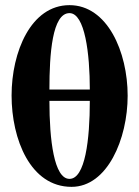

<svg xmlns="http://www.w3.org/2000/svg" viewBox="-20 -712 541 746"><path d="M250 -692C100 -692 25 -510 25 -341C25 -171 98 14 258 14C397 14 476 -172 476 -340C476 -511 397 -692 250 -692ZM172 -364C172 -503 183 -661 250 -661C310 -661 329 -503 329 -364ZM329 -320C329 -170 311 -17 250 -17C190 -17 172 -168 172 -320Z"/></svg>

Font: XITS Math
Style: Bold
Weight: 700
Designer: MicroPress Inc., with final additions and corrections provided by Coen Hoffman, Elsevier (retired)
Version: Version 1.105